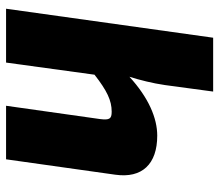

<svg xmlns="http://www.w3.org/2000/svg" viewBox="-66 -674 740 649"><g transform="rotate(90 304.5 -350.0)"><path d="M439 -511C380 -511 311 -482 240 -417C251 -452 262 -495 268 -537L290 -700H108L10 0H192L233 -299C287 -341 320 -357 358 -357C382 -357 387 -350 383 -318L338 0H519L571 -369C584 -460 535 -511 439 -511Z"/></g></svg>

Font: Exo 2 Extra Bold
Style: Italic
Weight: 800
Italic angle: -8°
Designer: Natanael Gama
Version: Version 1.001;PS 001.001;hotconv 1.0.88;makeotf.lib2.5.64775